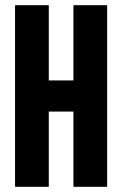

<svg xmlns="http://www.w3.org/2000/svg" viewBox="-20 -720 471 740"><path d="M38 -700V0H168V-290H263V0H393V-700H263V-410H168V-700Z"/></svg>

Font: Jakob Semi-Condensed
Style: Regular
Weight: 400
Width: 4
Designer: Alan Madić
Foundry: X Cicéro
Version: Version 1.000;Glyphs 3.1.2 (3151)